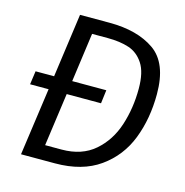

<svg xmlns="http://www.w3.org/2000/svg" viewBox="-103 -784 851 881"><g transform="rotate(15 323.0 -344.0)"><path d="M605 -428Q605 -311 567.5 -214.5Q530 -118 447 -59Q364 0 235 0H74L119 -321H31L40 -385H128L170 -688H310Q443 -688 524 -631.5Q605 -575 605 -428ZM518 -430Q518 -508 491 -549Q464 -590 421.5 -604Q379 -618 321 -618H246L214 -385H376L368 -321H205L170 -69H248Q344 -69 404.5 -121.5Q465 -174 491.5 -256Q518 -338 518 -430Z"/></g></svg>

Font: FiraGO Book
Style: Italic
Weight: 350
Italic angle: -8°
Designer: bBox Type GmbH
Foundry: bBox Type GmbH
Version: Version 1.001